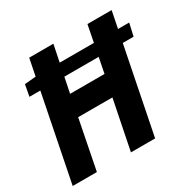

<svg xmlns="http://www.w3.org/2000/svg" viewBox="-147 -797 939 942"><g transform="rotate(-30 322.5 -326.0)"><path d="M39 -485 51 -550 118 -556H645L629 -485ZM4 0 134 -652H271L219 -398H414L464 -652H601L471 0H334L390 -279H196L141 0Z"/></g></svg>

Font: Source Code Pro ExtraLight
Style: Bold Italic
Weight: 700
Italic angle: -11°
Monospace: yes
Version: Version 1.016;hotconv 1.0.116;makeotfexe 2.5.65601